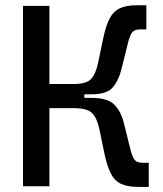

<svg xmlns="http://www.w3.org/2000/svg" viewBox="-20 -716 626 738"><path d="M261.2 -353.5 264.2 -393.1Q312 -393.1 330.1 -412.4Q348.1 -431.6 357.4 -475.6L376 -565.4Q386.2 -614.7 400.4 -643.1Q414.6 -671.4 439.5 -683.6Q464.4 -695.8 506.8 -695.8H542.5V-603H519Q496.6 -603 487.8 -591.3Q479 -579.6 472.2 -552.2L446.3 -448.2Q435.5 -405.3 412.8 -379.4Q390.1 -353.5 331.1 -353.5ZM68.4 0V-693.4H169.9V0ZM144 -300.3V-393.1H304.2V-300.3ZM511.7 2.4Q469.2 2.4 444.3 -9.8Q419.4 -22 405.3 -50.5Q391.1 -79.1 380.9 -127.9L362.3 -217.8Q353.5 -261.2 334.5 -280.8Q315.4 -300.3 264.2 -300.3L261.2 -339.8H331.1Q393.6 -339.8 419.2 -314Q444.8 -288.1 455.6 -245.1L481.4 -141.1Q488.3 -113.8 497.1 -102.1Q505.9 -90.3 528.3 -90.3H551.8V2.4Z"/></svg>

Font: Cascadia Code
Style: Regular
Weight: 400
Designer: Aaron Bell
Foundry: Saja Typeworks
Version: Version 2404.023